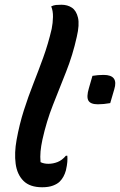

<svg xmlns="http://www.w3.org/2000/svg" viewBox="-20 -777 506 810"><path d="M198 -655Q203 -680 203.5 -705.5Q204 -731 196 -750Q206 -755 216 -756Q226 -757 239 -757Q265 -757 283.5 -744.5Q302 -732 309 -702.5Q316 -673 304 -622Q287 -545 259 -474.5Q231 -404 203.5 -334.5Q176 -265 159 -188Q153 -160 151 -138Q149 -116 151 -93Q165 -86 184 -86Q204 -86 223 -93.5Q242 -101 258 -120H264Q265 -108 264 -94Q263 -80 258 -58Q250 -29 232 -11Q222 -1 203.5 6Q185 13 158 13Q106 13 79 -14Q52 -41 46 -86.5Q40 -132 50 -187Q62 -253 80.5 -311Q99 -369 120.5 -423.5Q142 -478 162.5 -534.5Q183 -591 198 -655ZM445 -342Q417 -337 393 -337Q362 -337 353 -352.5Q344 -368 355 -405L370 -457Q382 -459 393.5 -460Q405 -461 417 -461Q481 -461 462 -400Z"/></svg>

Font: Recursive Sn Csl St Med
Style: Italic
Weight: 500
Italic angle: -15°
Version: Version 1.079;hotconv 1.0.112;makeotfexe 2.5.65598; ttfautoh